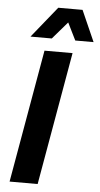

<svg xmlns="http://www.w3.org/2000/svg" viewBox="-60 -925 503 961"><g transform="rotate(5 192.0 -444.0)"><path d="M26 0 143 -668H284L167 0ZM292 -732 249 -819 174 -732H67L193 -888H315L384 -732Z"/></g></svg>

Font: Celebes
Style: Bold Italic
Weight: 700
Italic angle: -10°
Designer: Anugrah Pasau
Foundry: Lafontype
Version: Version 1.000; ttfautohint (v1.8.4)